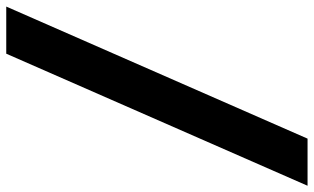

<svg xmlns="http://www.w3.org/2000/svg" viewBox="-290 -570 980 599"><g transform="rotate(90 199.5 -270.0)"><path d="M-80 200 332 -740H479L67 200Z"/></g></svg>

Font: Livvic
Style: Bold Italic
Weight: 700
Italic angle: -10°
Designer: Jacques Le Bailly, Baron von Fonthausen
Version: Version 1.001; ttfautohint (v1.8.2)